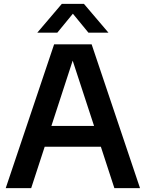

<svg xmlns="http://www.w3.org/2000/svg" viewBox="-20 -968 750 988"><path d="M568.5 0 499 -213H210L140.5 0H9.5L258.5 -740H451.5L700.5 0ZM244.5 -320H464L354 -656ZM538 -800H435L355 -897.5L275 -800H172L298 -948H412Z"/></svg>

Font: Encode Sans SemiBold
Style: Regular
Weight: 600
Designer: Multiple Designers
Foundry: Impallari Type
Version: Version 2.000